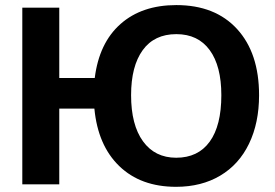

<svg xmlns="http://www.w3.org/2000/svg" viewBox="-20 -718 1071 748"><path d="M989.3 -347.2Q989.3 -239.3 950.2 -158.2Q911.1 -77.1 837.9 -33.7Q764.6 9.8 666 9.8Q528.3 9.8 444.8 -70.8Q361.3 -151.4 347.7 -294.9H210.9V0H66.9V-688H210.9V-414.1H349.1Q366.2 -550.8 449.5 -624.5Q532.7 -698.2 667 -698.2Q818.4 -698.2 903.8 -604.7Q989.3 -511.2 989.3 -347.2ZM842.3 -347.2Q842.3 -460.9 796.9 -522.9Q751.5 -585 667 -585Q581.1 -585 535.9 -522.5Q490.7 -460 490.7 -347.2Q490.7 -231.4 537.1 -167.5Q583.5 -103.5 666.5 -103.5Q751.5 -103.5 796.9 -166Q842.3 -228.5 842.3 -347.2Z"/></svg>

Font: Arial
Style: Bold
Weight: 700
Designer: Steve Matteson
Foundry: Ascender Corporation
Version: Version 2.00.3